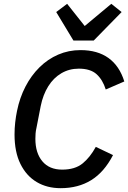

<svg xmlns="http://www.w3.org/2000/svg" viewBox="-20 -972 670 1004"><path d="M297 12Q226 12 172 -20Q118 -52 87 -114.5Q56 -177 56 -269Q56 -301 59.5 -332Q63 -363 69 -392Q83 -461 113 -519Q143 -577 186.5 -620Q230 -663 284.5 -686.5Q339 -710 401 -710Q490 -710 547.5 -668.5Q605 -627 630 -546L533 -504Q517 -555 485 -584Q453 -613 392 -613Q342 -613 301 -589Q260 -565 232.5 -521Q205 -477 193 -418L171 -305Q167 -288 166 -273.5Q165 -259 165 -246Q165 -172 201.5 -128.5Q238 -85 305 -85Q372 -85 411.5 -117Q451 -149 481 -204L571 -161Q525 -72 457 -30Q389 12 297 12ZM470 -760H364L274 -909L331 -952L423 -836L562 -952L616 -909Z"/></svg>

Font: IBM Plex Sans Medium
Style: Italic
Weight: 500
Italic angle: -11.31°
Designer: Mike Abbink, Paul van der Laan, Pieter van Rosmalen
Foundry: Bold Monday
Version: Version 3.201